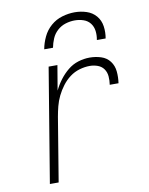

<svg xmlns="http://www.w3.org/2000/svg" viewBox="-84 -801 667 862"><g transform="rotate(-10 250.0 -370.0)"><path d="M73 0 159 -520H199L180 -407Q192 -432 209 -454.5Q226 -477 247.5 -494.5Q269 -512 295 -520Q321 -528 347 -528Q374 -528 399 -520Q424 -512 439 -492Q454 -472 456.5 -445.5Q459 -419 455 -392H415Q418 -411 416.5 -430Q415 -449 405 -463.5Q395 -478 377.5 -484.5Q360 -491 341 -491Q318 -491 294 -484Q270 -477 250 -462Q230 -447 214.5 -426.5Q199 -406 188 -383.5Q177 -361 171 -337.5Q165 -314 161 -291L113 0ZM153 -600Q158 -628 171 -655.5Q184 -683 207 -703Q230 -723 259 -731.5Q288 -740 316 -740Q344 -740 370 -731.5Q396 -723 413 -703Q430 -683 434 -655.5Q438 -628 433 -600H393Q397 -621 394.5 -641Q392 -661 380.5 -676Q369 -691 350 -697.5Q331 -704 310 -704Q289 -704 268 -697.5Q247 -691 230.5 -676Q214 -661 205.5 -641Q197 -621 193 -600Z"/></g></svg>

Font: Iosevka Term Curly XLt Obl
Style: Regular
Weight: 200
Italic angle: -9°
Designer: Belleve Invis
Foundry: Belleve Invis
Version: Version 32.3.0